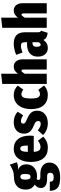

<svg xmlns="http://www.w3.org/2000/svg" viewBox="1062 -1872 1025 3206"><g transform="rotate(-90 1574.0 -268.5)"><path d="M468 -500Q430 -478 344 -478Q390 -458 411.5 -425.5Q433 -393 433 -340Q433 -288 409 -248Q385 -208 340 -185Q295 -162 234 -162Q213 -162 187 -168Q173 -157 173 -139Q173 -123 183 -115Q193 -107 220 -107H273Q363 -107 413 -65Q463 -23 463 46Q463 127 399 175.5Q335 224 217 224Q88 224 39.5 180Q-9 136 -9 51H143Q143 85 158.5 100.5Q174 116 218 116Q259 116 276 100.5Q293 85 293 57Q293 31 279 18.5Q265 6 234 6H193Q112 6 75 -22Q38 -50 38 -99Q38 -130 53.5 -156Q69 -182 95 -200Q51 -228 31.5 -263.5Q12 -299 12 -353Q12 -445 68 -496.5Q124 -548 224 -548Q285 -548 329.5 -565.5Q374 -583 429 -617ZM178 -357Q178 -311 190 -291Q202 -271 226 -271Q250 -271 261.5 -290.5Q273 -310 273 -359Q273 -404 262 -422Q251 -440 227 -440Q203 -440 190.5 -421Q178 -402 178 -357Z M909 -217H642Q646 -152 666 -128Q686 -104 723 -104Q750 -104 774 -114.5Q798 -125 828 -147L896 -57Q861 -22 814.5 -2Q768 18 710 18Q593 18 533 -57Q473 -132 473 -264Q473 -395 530 -473Q587 -551 695 -551Q796 -551 854.5 -481Q913 -411 913 -275Q913 -251 909 -217ZM747 -323Q747 -386 736.5 -414Q726 -442 697 -442Q670 -442 657 -415.5Q644 -389 641 -316H747Z M1312 -485 1252 -394Q1198 -431 1156 -431Q1135 -431 1124 -421Q1113 -411 1113 -394Q1113 -380 1119.5 -370.5Q1126 -361 1144 -350.5Q1162 -340 1201 -324Q1267 -296 1298 -258.5Q1329 -221 1329 -159Q1329 -78 1271 -30Q1213 18 1118 18Q1061 18 1010 -3Q959 -24 923 -62L1001 -149Q1063 -100 1109 -100Q1131 -100 1144 -111.5Q1157 -123 1157 -143Q1157 -168 1141 -183.5Q1125 -199 1073 -220Q1005 -248 975.5 -285Q946 -322 946 -381Q946 -456 996.5 -503.5Q1047 -551 1139 -551Q1190 -551 1235 -533.5Q1280 -516 1312 -485Z M1749 -484 1680 -391Q1639 -423 1605 -423Q1568 -423 1550.5 -389Q1533 -355 1533 -263Q1533 -177 1551.5 -145Q1570 -113 1605 -113Q1623 -113 1639 -119.5Q1655 -126 1676 -142L1749 -45Q1683 18 1593 18Q1480 18 1418 -53.5Q1356 -125 1356 -262Q1356 -351 1385 -416Q1414 -481 1467 -516Q1520 -551 1591 -551Q1682 -551 1749 -484Z M2187 -400V0H2017V-383Q2017 -422 1997 -422Q1986 -422 1974 -408.5Q1962 -395 1946 -368V0H1776V-743L1946 -761V-480Q1972 -517 2000.5 -534Q2029 -551 2066 -551Q2122 -551 2154.5 -510Q2187 -469 2187 -400Z M2664 -96 2630 15Q2584 11 2555 -5Q2526 -21 2510 -56Q2462 18 2377 18Q2310 18 2271 -27.5Q2232 -73 2232 -149Q2232 -237 2287 -283.5Q2342 -330 2447 -330H2473V-351Q2473 -397 2460 -414Q2447 -431 2412 -431Q2370 -431 2300 -405L2262 -510Q2304 -529 2353 -540Q2402 -551 2446 -551Q2544 -551 2591.5 -504.5Q2639 -458 2639 -361V-150Q2639 -125 2644 -114Q2649 -103 2664 -96ZM2473 -141V-238H2461Q2427 -238 2411.5 -220.5Q2396 -203 2396 -165Q2396 -134 2405.5 -117.5Q2415 -101 2431 -101Q2444 -101 2455 -111.5Q2466 -122 2473 -141Z M3124 -400V0H2954V-383Q2954 -422 2934 -422Q2923 -422 2911 -408.5Q2899 -395 2883 -368V0H2713V-743L2883 -761V-480Q2909 -517 2937.5 -534Q2966 -551 3003 -551Q3059 -551 3091.5 -510Q3124 -469 3124 -400Z"/></g></svg>

Font: Fira Sans Compressed ExtraBold
Style: Regular
Weight: 800
Width: 1
Designer: bBox Type GmbH & Carrois Corporate GbR & Edenspiekermann AG
Foundry: bBox Type GmbH & Carrois Corporate GbR & Edenspiekermann AG
Version: Version 4.301